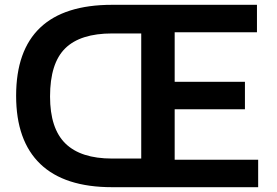

<svg xmlns="http://www.w3.org/2000/svg" viewBox="-20 -778 1153 798"><path d="M1053 -114V0H446Q248 0 147.5 -96.5Q47 -193 47 -380Q47 -568 147 -663Q247 -758 446 -758H1048V-644H706V-438H998V-324H706V-114ZM567 -119V-639H446Q314 -639 251 -577Q188 -515 188 -377Q188 -244 252 -181.5Q316 -119 446 -119Z"/></svg>

Font: Biryani
Style: Bold
Weight: 700
Designer: Dan Reynolds and Mathieu Reguer
Foundry: Dan Reynolds and Mathieu Reguer
Version: Version 1.004; ttfautohint (v1.1) -l 5 -r 5 -G 72 -x 0 -D la